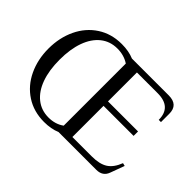

<svg xmlns="http://www.w3.org/2000/svg" viewBox="-137 -940 1220 1220"><g transform="rotate(45 472.5 -330.0)"><path d="M46 -330Q46 -428 84 -508Q122 -588 192.5 -634Q263 -680 356 -680Q419 -680 466 -660H797Q882 -660 882 -580V-505H862Q862 -620 737 -620H551V-360H821V-320H551V-40H726Q795 -40 834 -65Q873 -90 896 -150L916 -145L881 -50Q863 0 806 0H466Q419 20 356 20Q263 20 192.5 -26Q122 -72 84 -152Q46 -232 46 -330ZM461 -52V-610Q416 -640 356 -640Q291 -640 243.5 -602Q196 -564 171 -494.5Q146 -425 146 -330Q146 -235 171 -165.5Q196 -96 243.5 -58Q291 -20 356 -20Q417 -20 461 -52Z"/></g></svg>

Font: Philosopher
Style: Regular
Weight: 400
Designer: Jovanny Lemonad
Foundry: Jovanny Lemonad
Version: Version 2.000